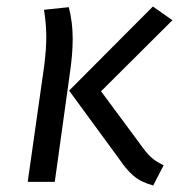

<svg xmlns="http://www.w3.org/2000/svg" viewBox="-20 -558 571 589"><path d="M348 -67 192 -280 449 -538 509 -496 290 -278 407 -120Q428 -90 442.5 -76.5Q457 -63 482 -51L450 11Q413 1 390.5 -18Q368 -37 348 -67ZM116 -359Q122 -409 122 -444Q122 -484 115 -528L191 -536Q203 -490 203 -440Q203 -393 195 -338L148 0H65Z"/></svg>

Font: Fira Sans Book
Style: Italic
Weight: 350
Italic angle: -8°
Designer: bBox Type GmbH & Carrois Corporate GbR & Edenspiekermann AG
Foundry: bBox Type GmbH & Carrois Corporate GbR & Edenspiekermann AG
Version: Version 4.301